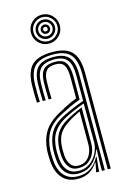

<svg xmlns="http://www.w3.org/2000/svg" viewBox="-122 -848 602 913"><g transform="rotate(-15 179.0 -391.5)"><path d="M293.1 0V-469.6Q293.1 -536.7 267.3 -565.8Q241.6 -594.9 182.1 -594.9Q120.8 -594.9 93.1 -568.8Q65.5 -542.6 63.2 -482Q62.5 -462 62.8 -438.9Q63 -415.8 64.1 -393.5H49.7Q48.6 -416.6 48.3 -438.9Q47.9 -461.3 48.7 -482.5Q51.1 -549.3 82.2 -578.1Q113.3 -607 182.1 -607Q227 -607 254.6 -593.1Q282.2 -579.2 294.9 -548.9Q307.6 -518.7 307.6 -469.6V0ZM158.1 -28.4Q191.3 -28.4 214.8 -45.9Q238.3 -63.3 251 -89.5Q263.6 -115.6 263.6 -141.2V-332.2Q241.1 -324.5 213.9 -312.9Q186.7 -301.3 162.4 -288.3Q121.6 -265.9 102.3 -235Q83 -204.2 80.8 -154.2Q80.4 -143.1 80.9 -133.1Q81.4 -123.2 82.1 -112.4Q84.8 -70.8 104.9 -49.6Q125 -28.4 158.1 -28.4ZM161.1 -41.3Q131.9 -41.3 115.8 -61.3Q99.7 -81.3 96.5 -113.3Q95.6 -125.1 95.3 -135.2Q95 -145.4 95.3 -153.2Q97.4 -199.2 114.3 -227.7Q131.1 -256.2 167.4 -277.3Q184.8 -287.4 206.5 -298Q228.2 -308.5 249.2 -316.7V-139.9Q249.2 -115.5 239.7 -92.8Q230.3 -70.2 210.8 -55.7Q191.4 -41.3 161.1 -41.3ZM163 -53.1Q187.8 -53.1 203.6 -65.6Q219.4 -78.1 227 -97.7Q234.7 -117.3 234.7 -138.9V-300.4Q218 -292.7 202.7 -284.4Q187.5 -276.1 172.5 -266.2Q140.5 -245.7 125.8 -220.6Q111.1 -195.5 109.8 -153.2Q109.6 -144.3 109.8 -134.7Q110 -125 110.8 -114.8Q113 -88.5 126.1 -70.8Q139.1 -53.1 163 -53.1ZM145.8 7.3Q97.5 7.3 70 -23.2Q42.5 -53.7 38.6 -109Q37.7 -123.4 37.5 -136.8Q37.3 -150.2 37.6 -159.2Q40.9 -212.9 64.4 -252Q87.9 -291.1 146.1 -321.9Q163.4 -331.4 177.5 -338.9Q191.6 -346.3 205.5 -352.7Q219.3 -359 235.1 -364.7V-469.6Q235.1 -506.7 224.3 -526.7Q213.5 -546.6 182.1 -546.6Q149.5 -546.6 136 -530.5Q122.4 -514.3 121.1 -479.6Q120.7 -464.4 120.7 -443Q120.8 -421.5 121.7 -393.5H107.3Q106.3 -422.9 106.3 -443.3Q106.2 -463.8 106.7 -480.6Q108.1 -522.9 126 -540.8Q143.8 -558.7 182.1 -558.7Q221 -558.7 235.3 -536.2Q249.6 -513.7 249.6 -469.6V-354.9Q222.1 -345.2 197.9 -333.9Q173.8 -322.5 151.1 -310.5Q97.2 -282.3 76.2 -245.4Q55.1 -208.6 52.1 -158.1Q51.6 -146.3 51.9 -134.9Q52.2 -123.6 53.1 -110.1Q56.6 -59 81.7 -31.8Q106.7 -4.6 149.7 -4.6Q187.5 -4.6 213.6 -23.3Q239.7 -41.9 253.9 -71.2H257.1L251.2 -12.6V0H236.6L236.5 -4.4L245.2 -45.8H242.4Q226.1 -20.5 202.4 -6.6Q178.7 7.3 145.8 7.3ZM264.3 0.1V-35L266.8 -104.2H263.6Q251.3 -67.1 223.8 -41.8Q196.3 -16.6 153.4 -16.6Q115.8 -16.7 93.3 -40.9Q70.7 -65.1 67.6 -111.1Q66.7 -124.6 66.4 -135.5Q66.1 -146.3 66.6 -156.8Q69.2 -204.5 88.3 -239Q107.4 -273.6 156.8 -299.4Q174.8 -308.7 194.2 -317.2Q213.5 -325.7 231.7 -332.8Q249.8 -340 264.1 -344.5V-469.6Q264.1 -523.8 245.2 -547.3Q226.3 -570.8 182.1 -570.8Q135.8 -570.8 114.8 -550Q93.8 -529.2 92.2 -481Q91.5 -461.1 91.7 -438.2Q92 -415.2 92.8 -393.5H78.6Q77.5 -415.9 77.3 -439.2Q77 -462.4 77.7 -481.5Q79.6 -535.9 103.9 -559.4Q128.2 -582.9 182.1 -582.9Q233.9 -582.9 256.2 -556.6Q278.6 -530.3 278.6 -469.6V0.1ZM179 -649.7Q159.5 -649.7 143.3 -659.2Q127.2 -668.6 117.7 -684.8Q108.3 -700.9 108.3 -720.4Q108.3 -740.2 117.7 -756.2Q127.2 -772.2 143.3 -781.8Q159.5 -791.4 178.9 -791.4Q198.8 -791.4 214.8 -781.8Q230.8 -772.2 240.4 -756.2Q249.9 -740.2 249.9 -720.4Q249.9 -700.9 240.4 -684.8Q230.8 -668.6 214.8 -659.2Q198.8 -649.7 179 -649.7ZM178.9 -661.8Q203.4 -661.8 220.6 -679Q237.9 -696.2 237.9 -720.4Q237.9 -744.9 220.6 -762.1Q203.4 -779.3 178.9 -779.3Q154.8 -779.3 137.6 -762.1Q120.3 -744.9 120.3 -720.4Q120.3 -696.2 137.6 -679Q154.8 -661.8 178.9 -661.8ZM179.1 -673.8Q159.5 -673.8 146 -687.4Q132.4 -700.9 132.4 -720.5Q132.4 -740.1 146 -753.6Q159.5 -767.2 179.1 -767.2Q198.6 -767.2 212.2 -753.6Q225.8 -740.1 225.8 -720.5Q225.8 -700.9 212.2 -687.4Q198.6 -673.8 179.1 -673.8ZM179 -685.9Q193.4 -685.9 203.6 -696.1Q213.7 -706.3 213.7 -720.4Q213.7 -734.8 203.6 -745Q193.4 -755.1 179 -755.1Q164.9 -755.1 154.7 -745Q144.5 -734.8 144.5 -720.4Q144.5 -706.3 154.7 -696.1Q164.9 -685.9 179 -685.9ZM179 -698Q169.8 -698 163.2 -704.6Q156.6 -711.2 156.6 -720.6Q156.6 -729.8 163.2 -736.4Q169.8 -743.1 179.2 -743.1Q188.4 -743.1 195 -736.4Q201.6 -729.8 201.6 -720.4Q201.6 -711.3 195 -704.6Q188.4 -698 179 -698ZM179.1 -709.7Q190 -709.7 190 -720.5Q190 -731.4 179.1 -731.4Q168.2 -731.4 168.2 -720.5Q168.2 -709.7 179.1 -709.7Z"/></g></svg>

Font: Big Shoulders Inline Display SC Thin
Style: Regular
Weight: 100
Designer: Patric King
Foundry: XO Type Co
Version: Version 2.002